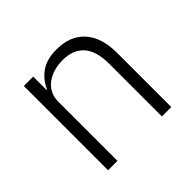

<svg xmlns="http://www.w3.org/2000/svg" viewBox="-131 -675 825 825"><g transform="rotate(-45 281.5 -262.0)"><path d="M93 0V-512H150V-431H153Q170 -471 206 -497.5Q242 -524 304 -524Q386 -524 431.5 -473.5Q477 -423 477 -329V0H420V-319Q420 -397 386.5 -435Q353 -473 289 -473Q262 -473 237 -466Q212 -459 192.5 -445Q173 -431 161.5 -409.5Q150 -388 150 -360V0Z"/></g></svg>

Font: IBM Plex Sans Arabic Light
Style: Regular
Weight: 300
Designer: Mike Abbink, Paul van der Laan, Pieter van Rosmalen, Wael Morcos, Khajak Apelian
Foundry: Bold Monday
Version: Version 1.2